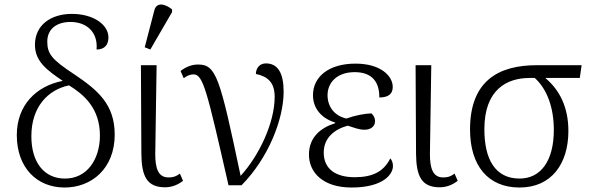

<svg xmlns="http://www.w3.org/2000/svg" viewBox="-20 -827 2635 857"><path d="M266 10C389 11 492 -75 492 -226C492 -363 414 -426 312 -495C213 -560 191 -586 191 -641C191 -697 232 -729 295 -729C366 -729 418 -684 411 -606C446 -606 464 -626 464 -660C464 -717 397 -765 301 -765C208 -765 136 -716 136 -627C136 -551 193 -512 260 -466C141 -443 55 -357 55 -224C55 -78 145 9 266 10ZM267 -30C182 -31 120 -96 120 -219C120 -349 193 -426 288 -446C353 -406 426 -345 426 -222C426 -117 369 -28 267 -30Z M651 -606 748 -773V-785C719 -809 679 -820 669 -781L626 -616ZM717 9C749 9 777 -4 797 -20L783 -52C765 -39 753 -35 732 -35C684 -35 673 -80 673 -140L679 -536H609L611 -141C612 -41 635 9 717 9Z M1000 0H1058C1178 -121 1246 -295 1246 -418C1246 -501 1220 -544 1167 -544C1141 -544 1123 -526 1122 -497C1173 -486 1206 -461 1206 -395C1206 -279 1137 -133 1054 -42C961 -484 945 -539 864 -539C835 -539 809 -528 786 -510L800 -478C815 -489 828 -495 844 -495C887 -495 904 -421 1000 0Z M1549 10C1689 10 1734 -48 1734 -86C1734 -102 1728 -114 1722 -120C1692 -59 1640 -36 1563 -36C1482 -36 1425 -70 1425 -146C1425 -212 1473 -250 1532 -266C1561 -257 1583 -248 1605 -248C1632 -247 1654 -261 1654 -286C1654 -298 1650 -310 1638 -321C1610 -320 1568 -313 1526 -298C1475 -309 1442 -349 1442 -402C1442 -459 1485 -505 1563 -505C1645 -505 1674 -456 1673 -392C1713 -392 1733 -407 1733 -439C1733 -488 1679 -543 1567 -543C1448 -543 1377 -485 1377 -402C1377 -344 1414 -299 1476 -280V-277C1415 -258 1359 -217 1359 -137C1359 -57 1422 10 1549 10Z M1943 9C1975 9 2003 -4 2023 -20L2009 -52C1991 -39 1979 -35 1958 -35C1910 -35 1899 -80 1899 -140L1905 -536H1835L1837 -141C1838 -41 1861 9 1943 9Z M2299 10C2443 10 2517 -98 2517 -242C2517 -349 2478 -425 2414 -479H2568L2576 -536H2376C2205 -536 2078 -466 2078 -249C2078 -88 2158 10 2299 10ZM2299 -30C2189 -30 2142 -118 2142 -250C2142 -428 2243 -479 2344 -479H2367C2422 -429 2452 -347 2452 -247C2452 -109 2394 -30 2299 -30Z"/></svg>

Font: Noto Serif Light
Style: Regular
Weight: 300
Designer: Monotype Design Team
Foundry: Monotype Imaging Inc.
Version: Version 2.013